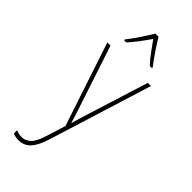

<svg xmlns="http://www.w3.org/2000/svg" viewBox="-311 -821 1121 1121"><g transform="rotate(45 250.0 -260.0)"><path d="M153 -606Q177 -632 204 -668Q231 -704 250 -732Q271 -703 296.5 -668Q322 -633 347 -606H365V-613Q346 -636 314 -683Q282 -730 263 -763H237Q219 -732 188 -686Q157 -640 135 -613V-606ZM236 112 435 -528H409L292 -155Q282 -123 274.5 -98.5Q267 -74 260 -48H258Q254 -64 247 -86Q240 -108 224 -156L101 -528H75L247 -10L209 112Q190 173 165.5 195Q141 217 110 217Q90 217 65 207V234Q89 243 110 243Q157 243 186 211Q215 179 236 112Z"/></g></svg>

Font: Noto Sans Mono UI Condensed Thin
Style: Regular
Weight: 250
Width: 3
Designer: Monotype Design team
Foundry: Monotype Imaging Inc.
Version: 1.000